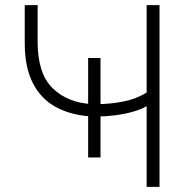

<svg xmlns="http://www.w3.org/2000/svg" viewBox="-20 -725 757 745"><path d="M549 0V-313Q527 -300 494 -291Q461 -282 425.5 -277.5Q390 -273 357 -273L370 -283V-114H322V-283L336 -273Q255 -278 197 -309.5Q139 -341 107.5 -402.5Q76 -464 76 -557V-705H126V-563Q126 -440 184 -383Q242 -326 338 -321L322 -311V-500H370V-311L357 -321Q407 -321 458 -331Q509 -341 549 -366V-705H599V0Z"/></svg>

Font: Nunito Sans 7pt ExtraLight
Style: Regular
Weight: 250
Designer: Vernon Adams
Foundry: Vernon Adams
Version: Version 3.101;gftools[0.9.27]